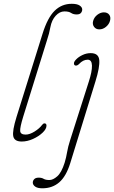

<svg xmlns="http://www.w3.org/2000/svg" viewBox="-20 -737 601 1010"><path d="M357.5 -717Q385.5 -717 399 -708Q412.5 -699 412.5 -687Q412.5 -677 405.8 -669Q399 -661 383.5 -661Q365.5 -661 353.8 -669Q342 -677 319 -677Q294 -677 273 -654.2Q252 -631.5 245 -594Q241.5 -574.5 237.5 -559.8Q233.5 -545 225.5 -520L102 -123Q84.5 -66 86.2 -47.5Q88 -29 115 -29Q136 -29 162 -45.2Q188 -61.5 201.5 -80Q207.5 -88 214 -88Q224.5 -88 224.5 -76Q224.5 -58.5 204 -39Q183.5 -19.5 153.5 -6Q123.5 7.5 94.5 7.5Q55.5 7.5 49.8 -20.2Q44 -48 67 -122L204 -560Q230 -643.5 267.2 -680.2Q304.5 -717 357.5 -717ZM502.5 -582.5Q484.5 -582.5 474.8 -595.8Q465 -609 470 -627Q475.5 -646.5 492 -659.2Q508.5 -672 526.5 -672Q545.5 -672 554.8 -659.2Q564 -646.5 558.5 -627Q553.5 -609 537.5 -595.8Q521.5 -582.5 502.5 -582.5ZM482 -308.5 349.5 121.5Q328 190.5 291.8 222Q255.5 253.5 202.5 253.5Q177.5 253.5 165 244.5Q152.5 235.5 152.5 223.5Q152.5 213.5 160 205.5Q167.5 197.5 183.5 197.5Q199.5 197.5 209.8 203.8Q220 210 240 210Q259 210 281.2 190.5Q303.5 171 320 119Q328.5 91 333 63.2Q337.5 35.5 349.5 -1.5L447 -307Q464.5 -360.5 463.8 -391.8Q463 -423 441 -423Q417 -423 395.5 -400Q387.5 -392 379.5 -392Q369 -392 369 -404Q369 -413 381.8 -425.8Q394.5 -438.5 414.8 -448Q435 -457.5 457 -457.5Q499 -457.5 502.2 -420.8Q505.5 -384 482 -308.5Z"/></svg>

Font: Fraunces 9pt S100 Thin
Style: Italic
Weight: 100
Italic angle: -16°
Version: Version 1.000; ttfautohint (v1.8.3)